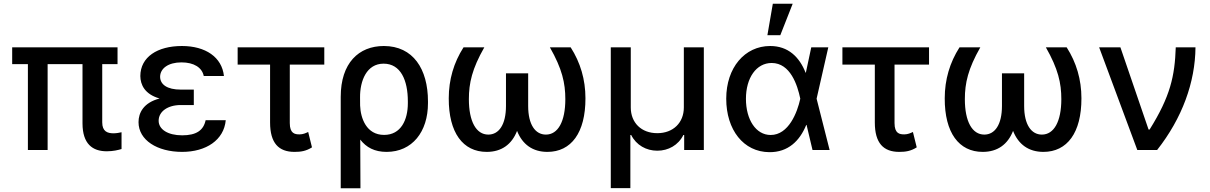

<svg xmlns="http://www.w3.org/2000/svg" viewBox="-20 -797 6426 1020"><path d="M604.4 -545.5H44.7V-456.3H128.2V0H233V-456.3H418.3V-141C418.7 -33 470.9 6.7 547.2 6.7C581.7 6.7 607.6 0 625.7 -5.3V-94.5C616.1 -92.3 599.1 -88.8 583.1 -88.8C551.1 -88.8 523.1 -98.4 523.1 -147V-456.3H604.4Z M715.9 -148.1C715.9 -52.6 815.3 9.9 947.4 9.9C1075.3 9.9 1169.7 -53.3 1179.3 -158.4H1072.4C1061.1 -104.4 1023.1 -78.1 947.8 -78.1C870.7 -78.1 822.8 -110.4 822.8 -155.5C822.8 -204.9 871.4 -239 940.3 -239H1009.6V-321H940.3C867.9 -321 831 -348 830.6 -389.2C831 -433.2 873.6 -465.6 943.9 -465.6C1010.3 -465.6 1053.3 -438.2 1062.5 -393.1H1169.7C1159.1 -493.3 1072.1 -552.6 946.4 -552.6C816.1 -552.6 725.9 -494 725.5 -393.1C725.9 -346.9 748.9 -296.2 827.8 -273.8C742.2 -251.4 715.9 -197.4 715.9 -148.1Z M1702.8 -545.5H1242.5V-453.8H1414.8V-146.3C1414.8 -36.6 1460.6 9.9 1544.4 9.9C1577.8 9.9 1605.5 6 1637.4 -14.2L1617.2 -95.9C1605.1 -90.2 1590.2 -83.1 1571.4 -83.1C1546.5 -83.1 1519.5 -87.4 1519.5 -143.1V-453.8H1702.8Z M1790.1 -282.7V203.1H1894.9L1893.8 -55.4C1926.1 -13.8 1969.8 9.9 2033.7 9.9C2169.7 9.9 2253.6 -96.6 2253.6 -248.6V-258.5C2253.6 -430.8 2174.4 -552.6 2019.2 -552.6C1885.7 -552.6 1790.1 -462 1790.1 -282.7ZM1892.8 -279.1C1892 -368.3 1927.9 -458.8 2017.8 -458.8C2108.7 -458.8 2146.7 -370.7 2146.7 -258.5V-248.6C2146.7 -160.2 2110.1 -80.3 2020.6 -80.3C1926.1 -80.3 1895.6 -169.4 1893.1 -236.5Z M2552.9 -545.5H2442.5C2390.6 -464.5 2364 -373.9 2364 -274.9C2363.3 -92 2439.3 9.9 2565.7 9.9C2644.5 9.9 2698.9 -29.8 2726.9 -101.6C2755.3 -29.8 2809.7 9.9 2888.1 9.9C3014.6 9.9 3090.6 -92 3090.2 -274.9C3090.2 -373.9 3063.6 -464.5 3011.7 -545.5H2901.3C2966.3 -431.5 2983.3 -355.8 2983.3 -270.2C2983.3 -151.6 2944.6 -82 2880 -82C2823.5 -82 2785.9 -135.3 2785.9 -234V-407.3H2668V-234C2668 -135.3 2630.7 -82 2574.2 -82C2509.6 -82 2470.9 -151.6 2470.9 -270.2C2470.9 -355.8 2487.9 -431.5 2552.9 -545.5Z M3224.8 202.4H3328.8V-79.9H3333.1C3360.4 -25.6 3413.4 3.6 3471.9 3.6C3530.5 3.6 3583.5 -25.6 3610.4 -79.9H3614.7V0H3719.1V-545.5H3612.9V-226.2C3612.9 -145.6 3556.8 -89.5 3471.9 -89.5C3387.1 -89.5 3331 -144.9 3331 -226.2V-545.5H3224.8Z M4066.8 11.4C4166.9 12.4 4228.7 -48.7 4263.1 -133.2H4264.9L4296.5 0H4387.4L4318.2 -272.7L4380.3 -545.5H4289.8L4261 -410.5H4259.9C4226.6 -494.7 4167.3 -552.6 4071.4 -552.6C3936.4 -552.6 3838.1 -437.5 3838.1 -272.7C3838.1 -106.9 3930 10.3 4066.8 11.4ZM3942.8 -272C3942.8 -383.5 3997.9 -462.4 4079.5 -462.4C4179 -462.4 4216.6 -344.1 4231.2 -274.1L4231.5 -272.7L4231.2 -271.3C4215.9 -201 4170.1 -79.9 4074.2 -79.9C3995.4 -79.9 3942.8 -161.9 3942.8 -272ZM4056.8 -610.1H4125.4L4191.1 -777H4085.6Z M4915.5 -545.5H4455.3V-453.8H4627.5V-146.3C4627.5 -36.6 4673.3 9.9 4757.1 9.9C4790.5 9.9 4818.2 6 4850.1 -14.2L4829.9 -95.9C4817.8 -90.2 4802.9 -83.1 4784.1 -83.1C4759.2 -83.1 4732.2 -87.4 4732.2 -143.1V-453.8H4915.5Z M5187.9 -545.5H5077.4C5025.6 -464.5 4998.9 -373.9 4998.9 -274.9C4998.2 -92 5074.2 9.9 5200.6 9.9C5279.5 9.9 5333.8 -29.8 5361.9 -101.6C5390.3 -29.8 5444.6 9.9 5523.1 9.9C5649.5 9.9 5725.5 -92 5725.1 -274.9C5725.1 -373.9 5698.5 -464.5 5646.7 -545.5H5536.2C5601.2 -431.5 5618.3 -355.8 5618.3 -270.2C5618.3 -151.6 5579.5 -82 5514.9 -82C5458.5 -82 5420.8 -135.3 5420.8 -234V-407.3H5302.9V-234C5302.9 -135.3 5265.6 -82 5209.2 -82C5144.5 -82 5105.8 -151.6 5105.8 -270.2C5105.8 -355.8 5122.9 -431.5 5187.9 -545.5Z M6022 0H6127.1C6260.7 -169.7 6329.5 -360.1 6331 -545.5H6226.2C6221.2 -393.5 6197.4 -284.8 6087.4 -109H6081.7L5932.2 -545.5H5819.2Z"/></svg>

Font: Magic Ui Pro Medium
Style: Regular
Weight: 500
Designer: Stefan Endress, Andreas Faust
Version: Version 1.000;FEAKit 1.0